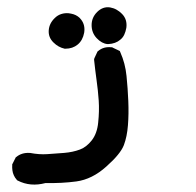

<svg xmlns="http://www.w3.org/2000/svg" viewBox="-20 -183 540 529"><path d="M105.5 321.3Q63.5 332.5 28.8 314.5L26.9 313.5L25.9 312Q21 306.6 18.1 300Q15.1 293.5 14.2 286.4Q13.2 279.3 13.7 271.5V269.5L14.6 268.1L22.5 252.4L23.4 250.5L24.9 249.5Q39.6 237.3 61 238.3H61.5H62.5Q88.4 243.2 109.9 241.7Q132.3 240.2 156.7 238.3Q180.7 236.3 200.2 229Q209.5 225.6 217.5 219.2Q225.6 212.9 232.9 203.6Q247.6 184.6 250.5 154.8Q253.9 123 252 94.2Q250 65.4 246.1 38.1Q242.2 9.8 239.3 -17.6V-20L240.2 -22.9L248 -39.6L249 -41.5L250.5 -42.5Q265.6 -55.2 287.1 -52.7H289.1L290.5 -51.8L307.1 -43.9L310.1 -42.5L311.5 -39.1Q325.2 -8.3 328.6 26.4Q332 60.1 333.5 95.2Q335 130.9 332.5 162.1Q330.1 193.4 321.3 216.8Q312 241.2 272.9 275.9Q233.9 311 190.4 316.9Q149.9 322.3 105.5 321.3ZM158.2 -48.8Q140.6 -52.7 127.4 -65.9Q112.8 -80.1 114.3 -99.6Q115.7 -118.7 130.9 -133.3Q138.7 -141.1 148.7 -144.3Q158.7 -147.5 169.4 -146.5Q176.8 -145.5 182.9 -143.6Q189 -141.6 194.3 -137.9Q199.7 -134.3 203.6 -128.9Q215.3 -113.8 211.9 -92.8Q208 -71.8 194.1 -60.3Q180.2 -48.8 160.2 -48.8H159.2ZM276.4 -61.5Q260.3 -63 246.3 -77.9Q232.4 -92.8 232.4 -113.8Q232.4 -134.8 247.6 -149.9Q263.2 -165.5 283.2 -162.6Q288.1 -161.6 292.5 -160.2Q296.9 -158.7 300.8 -156.5Q304.7 -154.3 308.6 -151.4Q312.5 -148.4 315.9 -145Q323.7 -137.2 326.7 -127.4Q329.6 -117.7 328.1 -106.4Q326.2 -95.7 322.3 -87.4Q318.4 -79.1 311.5 -73.7Q298.8 -62.5 277.8 -61.5H277.3Z"/></svg>

Font: NaikaiFont
Style: Bold
Weight: 700
Version: Version 1.89